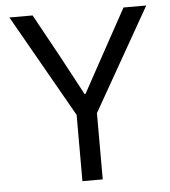

<svg xmlns="http://www.w3.org/2000/svg" viewBox="-51 -744 702 791"><g transform="rotate(-5 300.0 -349.0)"><path d="M258 0V-274L17 -698H113L213 -516L298 -357H302L389 -516L489 -698H583L342 -274V0Z"/></g></svg>

Font: iA Writer Duo V
Style: Regular
Weight: 400
Designer: Mike Abbink, Paul van der Laan, Pieter van Rosmalen, Oliver Reichenstein
Foundry: Information Architects Inc.
Version: Version 2.000